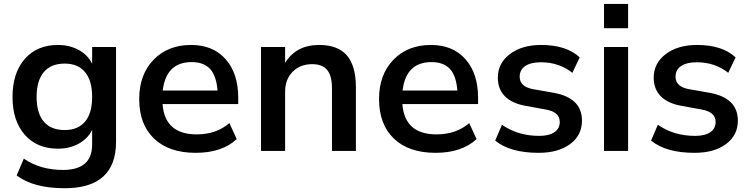

<svg xmlns="http://www.w3.org/2000/svg" viewBox="-20 -783 3888 996"><path d="M315.4 193.4Q153.3 193.4 66.4 127L103.5 40Q189.5 98.6 306.6 98.6Q458 98.6 458 -33.2V-109.4Q435.5 -63.5 388.2 -37.6Q340.8 -11.7 280.3 -11.7Q171.9 -11.7 108.4 -84Q44.9 -156.2 44.9 -280.3Q44.9 -404.3 108.4 -477.1Q171.9 -549.8 280.3 -549.8Q340.8 -549.8 388.2 -523.9Q435.5 -498 458 -452.1V-539.1H582V-47.9Q582 193.4 315.4 193.4ZM315.4 -108.4Q384.8 -108.4 421.4 -152.3Q458 -196.3 458 -280.3Q458 -364.3 421.4 -408.7Q384.8 -453.1 315.4 -453.1Q244.1 -453.1 207 -408.7Q169.9 -364.3 169.9 -280.3Q169.9 -196.3 207 -152.3Q244.1 -108.4 315.4 -108.4Z M995.1 9.8Q856.4 9.8 779.3 -64Q702.1 -137.7 702.1 -269.5Q702.1 -395.5 776.4 -472.7Q850.6 -549.8 971.7 -549.8Q1085 -549.8 1150.4 -476.1Q1215.8 -402.3 1215.8 -275.4V-243.2H823.2Q835 -85.9 1000 -85.9Q1102.5 -85.9 1169.9 -144.5L1208 -61.5Q1131.8 9.8 995.1 9.8ZM824.2 -313.5H1108.4Q1102.5 -389.6 1069.8 -425.3Q1037.1 -460.9 974.6 -460.9Q841.8 -460.9 824.2 -313.5Z M1334 0V-539.1H1459V-457Q1516.6 -549.8 1635.7 -549.8Q1732.4 -549.8 1779.3 -495.6Q1826.2 -441.4 1826.2 -331.1V0H1702.1V-325.2Q1702.1 -389.6 1677.2 -419.9Q1652.3 -450.2 1599.6 -450.2Q1537.1 -450.2 1498 -410.6Q1459 -371.1 1459 -307.6V0Z M2239.3 9.8Q2100.6 9.8 2023.4 -64Q1946.3 -137.7 1946.3 -269.5Q1946.3 -395.5 2020.5 -472.7Q2094.7 -549.8 2215.8 -549.8Q2329.1 -549.8 2394.5 -476.1Q2460 -402.3 2460 -275.4V-243.2H2067.4Q2079.1 -85.9 2244.1 -85.9Q2346.7 -85.9 2414.1 -144.5L2452.1 -61.5Q2376 9.8 2239.3 9.8ZM2068.4 -313.5H2352.5Q2346.7 -389.6 2314 -425.3Q2281.2 -460.9 2218.8 -460.9Q2085.9 -460.9 2068.4 -313.5Z M2774.4 9.8Q2626 9.8 2548.8 -53.7L2584 -135.7Q2667 -78.1 2777.3 -78.1Q2828.1 -78.1 2856 -97.2Q2883.8 -116.2 2883.8 -150.4Q2883.8 -202.1 2811.5 -214.8L2704.1 -234.4Q2634.8 -247.1 2598.6 -284.2Q2562.5 -321.3 2562.5 -379.9Q2562.5 -455.1 2625 -502.4Q2687.5 -549.8 2787.1 -549.8Q2918 -549.8 2987.3 -485.4L2949.2 -405.3Q2879.9 -460 2786.1 -460Q2733.4 -460 2704.6 -440.4Q2675.8 -420.9 2675.8 -384.8Q2675.8 -333 2746.1 -320.3L2851.6 -301.8Q2999 -275.4 2999 -157.2Q2999 -81.1 2937.5 -35.6Q2876 9.8 2774.4 9.8Z M3113.3 -636.7V-762.7H3238.3V-636.7ZM3113.3 0V-539.1H3238.3V0Z M3583 9.8Q3434.6 9.8 3357.4 -53.7L3392.6 -135.7Q3475.6 -78.1 3585.9 -78.1Q3636.7 -78.1 3664.6 -97.2Q3692.4 -116.2 3692.4 -150.4Q3692.4 -202.1 3620.1 -214.8L3512.7 -234.4Q3443.4 -247.1 3407.2 -284.2Q3371.1 -321.3 3371.1 -379.9Q3371.1 -455.1 3433.6 -502.4Q3496.1 -549.8 3595.7 -549.8Q3726.6 -549.8 3795.9 -485.4L3757.8 -405.3Q3688.5 -460 3594.7 -460Q3542 -460 3513.2 -440.4Q3484.4 -420.9 3484.4 -384.8Q3484.4 -333 3554.7 -320.3L3660.2 -301.8Q3807.6 -275.4 3807.6 -157.2Q3807.6 -81.1 3746.1 -35.6Q3684.6 9.8 3583 9.8Z"/></svg>

Font: Min Sans SemiBold
Style: Regular
Weight: 600
Designer: Jinseong-Kim, NotoSansCJK, Nunito
Foundry: Jinseong-Kim
Version: Version 1.400;Glyphs 3.1.2 (3151)